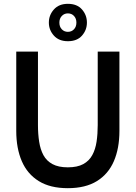

<svg xmlns="http://www.w3.org/2000/svg" viewBox="-20 -970 710 1004"><path d="M334.5 14Q242.5 14 182.8 -23Q123 -60 94 -127.2Q65 -194.5 65 -285.5V-700H178.5V-316Q178.5 -269.5 184.8 -229Q191 -188.5 207.2 -158.5Q223.5 -128.5 254.5 -111.8Q285.5 -95 334.5 -95Q384.5 -95 415.2 -111.8Q446 -128.5 462.5 -158.8Q479 -189 485 -229.2Q491 -269.5 491 -316V-700H604.5V-285.5Q604.5 -194.5 575.5 -127.2Q546.5 -60 486.8 -23Q427 14 334.5 14ZM335 -754.5Q288 -754.5 261.8 -783.8Q235.5 -813 235.5 -852Q235.5 -891 261.8 -920.5Q288 -950 335 -950Q383 -950 408.8 -920.5Q434.5 -891 434.5 -852Q434.5 -813 408.8 -783.8Q383 -754.5 335 -754.5ZM335 -803.5Q354 -803.5 366.8 -816.8Q379.5 -830 379.5 -852Q379.5 -873 367 -886.5Q354.5 -900 335 -900Q316 -900 303.2 -886.5Q290.5 -873 290.5 -852Q290.5 -830 303.2 -816.8Q316 -803.5 335 -803.5Z"/></svg>

Font: Cabin SemiCondensed SemiBold
Style: Regular
Weight: 600
Width: 4
Designer: Pablo Impallari
Foundry: Pablo Impallari. http://www.impallari.com Igino Marini. http://www.ikern.com
Version: Version 3.001